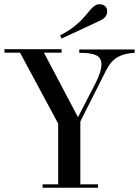

<svg xmlns="http://www.w3.org/2000/svg" viewBox="-20 -881 652 901"><path d="M612 -649V-633Q565 -631 533 -613.5Q501 -596 478 -551L357 -311V-16H440V0H180V-16H253V-301L74 -634H1V-650H269V-634H186L346 -331L430 -494Q456 -546 456 -578Q456 -610 431.5 -621.5Q407 -633 360 -633H352V-649ZM403 -834Q426 -861 445 -861Q464 -861 473.5 -852Q483 -843 483 -828Q483 -799 449 -784L269 -700L262 -715Q309 -740 328.5 -757Q348 -774 353.5 -778.5Q359 -783 369 -794.5Q379 -806 381 -808Q383 -810 393 -822Z"/></svg>

Font: Elsie Swash Caps
Style: Regular
Weight: 400
Designer: Alejandro Inler
Foundry: Alejandro Inler
Version: 1.003